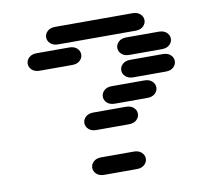

<svg xmlns="http://www.w3.org/2000/svg" viewBox="-89 -965 1178 1055"><g transform="rotate(-10 500.0 -437.0)"><path d="M409.2 -13.7H590.8Q618.2 -13.7 633.8 -28.3Q649.4 -43 649.4 -62.5Q649.4 -82 633.8 -96.7Q618.2 -111.3 590.8 -111.3H409.2Q381.8 -111.3 366.2 -96.7Q350.6 -82 350.6 -62.5Q350.6 -43 366.2 -28.3Q381.8 -13.7 409.2 -13.7ZM409.2 -263.7H590.8Q618.2 -263.7 633.8 -278.3Q649.4 -293 649.4 -312.5Q649.4 -332 633.8 -346.7Q618.2 -361.3 590.8 -361.3H409.2Q381.8 -361.3 366.2 -346.7Q350.6 -332 350.6 -312.5Q350.6 -293 366.2 -278.3Q381.8 -263.7 409.2 -263.7ZM534.2 -388.7H715.8Q743.2 -388.7 758.8 -403.3Q774.4 -418 774.4 -437.5Q774.4 -457 758.8 -471.7Q743.2 -486.3 715.8 -486.3H534.2Q506.8 -486.3 491.2 -471.7Q475.6 -457 475.6 -437.5Q475.6 -418 491.2 -403.3Q506.8 -388.7 534.2 -388.7ZM659.2 -513.7H840.8Q868.2 -513.7 883.8 -528.3Q899.4 -543 899.4 -562.5Q899.4 -582 883.8 -596.7Q868.2 -611.3 840.8 -611.3H659.2Q631.8 -611.3 616.2 -596.7Q600.6 -582 600.6 -562.5Q600.6 -543 616.2 -528.3Q631.8 -513.7 659.2 -513.7ZM159.2 -638.7H340.8Q368.2 -638.7 383.8 -653.3Q399.4 -668 399.4 -687.5Q399.4 -707 383.8 -721.7Q368.2 -736.3 340.8 -736.3H159.2Q131.8 -736.3 116.2 -721.7Q100.6 -707 100.6 -687.5Q100.6 -668 116.2 -653.3Q131.8 -638.7 159.2 -638.7ZM659.2 -638.7H840.8Q868.2 -638.7 883.8 -653.3Q899.4 -668 899.4 -687.5Q899.4 -707 883.8 -721.7Q868.2 -736.3 840.8 -736.3H659.2Q631.8 -736.3 616.2 -721.7Q600.6 -707 600.6 -687.5Q600.6 -668 616.2 -653.3Q631.8 -638.7 659.2 -638.7ZM284.2 -763.7H715.8Q743.2 -763.7 758.8 -778.3Q774.4 -793 774.4 -812.5Q774.4 -832 758.8 -846.7Q743.2 -861.3 715.8 -861.3H284.2Q256.8 -861.3 241.2 -846.7Q225.6 -832 225.6 -812.5Q225.6 -793 241.2 -778.3Q256.8 -763.7 284.2 -763.7Z"/></g></svg>

Font: Sixtyfour Convergence
Style: Regular
Weight: 400
Designer: Jens Kutilek
Foundry: Jens Kutilek
Version: Version 2.001